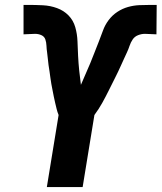

<svg xmlns="http://www.w3.org/2000/svg" viewBox="-20 -763 659 783"><path d="M171 0 219 -294Q214 -306 211 -318.5Q208 -331 205 -343.5Q202 -356 199.5 -368.5Q197 -381 194.5 -394Q192 -407 189.5 -420Q187 -433 185.5 -446Q184 -459 182 -471.5Q180 -484 178 -497.5Q176 -511 175 -524Q174 -537 172 -550Q170 -563 169.5 -576.5Q169 -590 165 -602Q161 -614 149 -619.5Q137 -625 123 -625Q111 -625 99.5 -624Q88 -623 76 -623V-743H95Q125 -743 155 -741.5Q185 -740 212.5 -730Q240 -720 259.5 -700Q279 -680 287 -652Q295 -624 296 -594Q297 -564 298.5 -534.5Q300 -505 303 -475.5Q306 -446 310 -417Q319 -439 329 -461Q339 -483 348 -505Q357 -527 365.5 -549Q374 -571 383 -593.5Q392 -616 400 -638.5Q408 -661 423 -681Q438 -701 458.5 -714.5Q479 -728 502 -734.5Q525 -741 548.5 -742Q572 -743 595 -743H619L618 -623Q606 -623 594.5 -624Q583 -625 571 -625Q557 -625 543 -619.5Q529 -614 521 -602Q513 -590 508.5 -576.5Q504 -563 498 -550Q492 -537 486 -524Q480 -511 474 -497.5Q468 -484 462 -471.5Q456 -459 449.5 -446Q443 -433 436.5 -420Q430 -407 423.5 -394Q417 -381 410.5 -368.5Q404 -356 397 -343.5Q390 -331 382 -318.5Q374 -306 365 -294L317 0Z"/></svg>

Font: Iosevka Heavy Extended
Style: Italic
Weight: 900
Width: 7
Italic angle: -9°
Monospace: yes
Designer: Belleve Invis
Foundry: Belleve Invis
Version: Version 32.5.0; ttfautohint (v1.8.4)